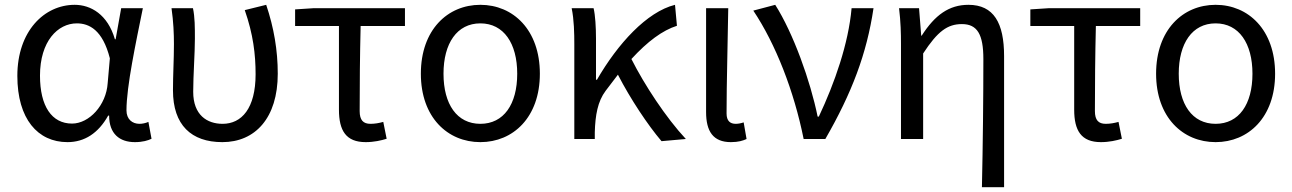

<svg xmlns="http://www.w3.org/2000/svg" viewBox="-20 -577 5364 797"><path d="M260 13C331 13 388 -24 429 -97H433C433 -22 476 13 540 13C572 13 595 6 609 -1L596 -71C585 -66 571 -63 559 -63C529 -63 505 -82 505 -119C505 -218 544 -400 573 -543H483L460 -414H457C427 -517 357 -557 290 -557C164 -557 52 -448 52 -262C52 -83 137 13 260 13ZM279 -64C195 -64 146 -136 146 -263C146 -406 220 -480 299 -480C350 -480 406 -453 436 -335L427 -232C421 -140 350 -64 279 -64Z M903 13C1039 13 1133 -87 1133 -271C1133 -368 1117 -462 1085 -557L996 -535C1031 -435 1041 -351 1041 -269C1041 -127 983 -63 904 -63C840 -63 782 -99 782 -196C782 -263 789 -356 789 -416C789 -464 789 -505 781 -543H692C700 -486 702 -438 702 -394C702 -330 698 -266 698 -202C698 -58 774 13 903 13Z M1498 13C1532 13 1563 6 1585 -1L1571 -71C1553 -66 1536 -63 1518 -63C1488 -63 1473 -78 1473 -116C1473 -226 1474 -346 1477 -469H1661V-543H1282L1205 -538V-469H1387V-122C1387 -35 1416 13 1498 13Z M1974 13C2110 13 2221 -90 2221 -271C2221 -453 2110 -557 1974 -557C1838 -557 1727 -453 1727 -271C1727 -90 1838 13 1974 13ZM1974 -63C1877 -63 1821 -144 1821 -271C1821 -397 1877 -480 1974 -480C2071 -480 2127 -397 2127 -271C2127 -144 2071 -63 1974 -63Z M2726 9 2827 0C2744 -89 2655 -225 2601 -332C2668 -405 2730 -451 2790 -470L2782 -557C2665 -528 2544 -395 2458 -246H2454V-416C2454 -464 2451 -514 2444 -543H2353C2363 -495 2364 -438 2364 -394V0H2449V-28C2451 -99 2461 -156 2494 -200L2545 -267C2597 -166 2669 -58 2726 9Z M3014 13C3045 13 3064 7 3079 0L3067 -69C3055 -65 3044 -63 3034 -63C3011 -63 2996 -75 2996 -106C2996 -237 3001 -396 3003 -543H2911V-112C2911 -32 2940 13 3014 13Z M3316 0H3406C3516 -191 3578 -354 3606 -543H3515C3502 -396 3445 -233 3379 -93H3374C3344 -241 3273 -439 3198 -557L3107 -533C3200 -394 3276 -199 3316 0Z M4056 200H4148V-344C4148 -482 4105 -557 4000 -557C3920 -557 3861 -515 3806 -429H3804L3795 -543H3712C3719 -486 3720 -438 3720 -394V0H3812V-355C3872 -447 3913 -477 3973 -477C4037 -477 4062 -434 4062 -332C4062 -176 4060 23 4056 200Z M4550 13C4584 13 4615 6 4637 -1L4623 -71C4605 -66 4588 -63 4570 -63C4540 -63 4525 -78 4525 -116C4525 -226 4526 -346 4529 -469H4713V-543H4334L4257 -538V-469H4439V-122C4439 -35 4468 13 4550 13Z M5026 13C5162 13 5273 -90 5273 -271C5273 -453 5162 -557 5026 -557C4890 -557 4779 -453 4779 -271C4779 -90 4890 13 5026 13ZM5026 -63C4929 -63 4873 -144 4873 -271C4873 -397 4929 -480 5026 -480C5123 -480 5179 -397 5179 -271C5179 -144 5123 -63 5026 -63Z"/></svg>

Font: Noto Sans KR
Style: Regular
Weight: 400
Designer: Ryoko NISHIZUKA 西塚涼子 (kana, bopomofo & ideographs); Paul D. Hunt (Latin, Greek & Cyrillic); Sandoll Communications 산돌커뮤니
Foundry: Adobe
Version: Version 2.004;hotconv 1.0.118;makeotfexe 2.5.65603